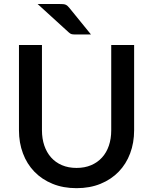

<svg xmlns="http://www.w3.org/2000/svg" viewBox="-20 -949 780 977"><path d="M369.5 -94.5C341.8 -94.5 317.1 -99.2 295.2 -108.5C273.4 -117.8 255 -130.9 240 -147.8C225 -164.6 213.5 -184.8 205.5 -208.3C197.5 -231.8 193.5 -257.8 193.5 -286.5V-720H76.5V-286C76.5 -243.7 83.2 -204.5 96.8 -168.5C110.2 -132.5 129.7 -101.4 155 -75.3C180.3 -49.1 211.1 -28.6 247.2 -13.8C283.4 1.1 324.2 8.5 369.5 8.5C414.8 8.5 455.6 1.1 491.8 -13.8C527.9 -28.6 558.7 -49.1 584 -75.3C609.3 -101.4 628.8 -132.5 642.2 -168.5C655.8 -204.5 662.5 -243.7 662.5 -286V-720H546V-286C546 -257.3 542 -231.3 534 -207.8C526 -184.3 514.4 -164.2 499.2 -147.5C484.1 -130.8 465.6 -117.8 443.8 -108.5C421.9 -99.2 397.2 -94.5 369.5 -94.5ZM285 -928.5H171.5L329.5 -784.5C335.2 -779.2 340.4 -776 345.2 -775C350.1 -774 356.8 -773.5 365.5 -773.5H443L332 -910C328.7 -914 325.5 -917.3 322.5 -919.8C319.5 -922.3 316.2 -924.2 312.8 -925.5C309.2 -926.8 305.2 -927.7 300.8 -928C296.2 -928.3 291 -928.5 285 -928.5Z"/></svg>

Font: Lato Semibold
Style: Regular
Weight: 600
Designer: Lukasz Dziedzic
Foundry: tyPoland Lukasz Dziedzic
Version: Version 2.006; 2014-01-15